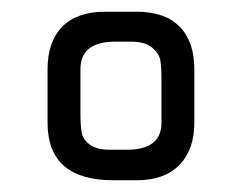

<svg xmlns="http://www.w3.org/2000/svg" viewBox="-20 -744 412 327"><path d="M255 -535V-607Q255 -630 253 -641.5Q251 -653 239 -663Q227 -673 204 -673H176Q117 -673 117 -626V-553Q117 -530 119 -518.5Q121 -507 132.5 -498Q144 -489 167 -489H196Q255 -489 255 -535ZM213 -437H173Q61 -437 61 -535V-626Q61 -673 86 -698.5Q111 -724 159 -724H213Q261 -724 286 -698.5Q311 -673 311 -626V-535Q311 -489 285.5 -463Q260 -437 213 -437Z"/></svg>

Font: Strong
Style: Regular
Weight: 400
Designer: Roman Shchyukin (Gaslight Type Foundry)
Foundry: Cyreal (www.cyreal.org)
Version: Version 1.001